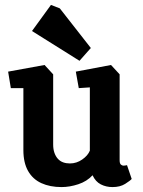

<svg xmlns="http://www.w3.org/2000/svg" viewBox="-20 -756 579 780"><path d="M230 4Q183 4 148 -12Q113 -28 94 -61.5Q75 -95 75 -146V-398H24L13 -465L161 -492L196 -454V-169Q196 -150 201 -135.5Q206 -121 215 -111Q224 -101 236.5 -96.5Q249 -92 264 -92Q291 -92 314 -108Q337 -124 345 -144V-401L300 -398L288 -465L431 -492L466 -454V-105Q466 -92 471 -87.5Q476 -83 482 -83Q487 -83 491 -84Q495 -85 496 -85L515 -29Q509 -22 488.5 -9Q468 4 437 4Q411 4 389.5 -7Q368 -18 356 -44Q333 -19 298 -7.5Q263 4 230 4ZM303 -509 110 -630 187 -736 223 -722 349 -561Z"/></svg>

Font: Kreon Light
Style: Bold
Weight: 700
Version: Version 2.002